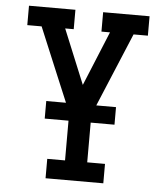

<svg xmlns="http://www.w3.org/2000/svg" viewBox="-53 -576 705 828"><g transform="rotate(5 300.0 -162.5)"><path d="M175 205V121H252V-85L187 -240L101 -446H39V-530H240V-446H203L300 -210L397 -446H360V-530H561V-446H499L348 -85V121H425V205ZM451 -51H149V-127H451Z"/></g></svg>

Font: Iosevka Slab Medium Extended
Style: Regular
Weight: 500
Width: 7
Monospace: yes
Designer: Belleve Invis
Foundry: Belleve Invis
Version: Version 11.1.1; ttfautohint (v1.8.3)